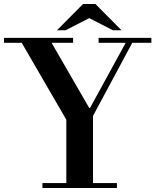

<svg xmlns="http://www.w3.org/2000/svg" viewBox="-62 -944 780 964"><path d="M151 -25H271V-343L47 -729H-42V-754H305V-729H197L386 -402H390L569 -729H433V-754H698V-729H602L405 -362V-25H525V0H151ZM505 -792 386 -853 267 -792H224L355 -924H417L548 -792Z"/></svg>

Font: Libre Bodoni
Style: Regular
Weight: 400
Designer: Pablo Impallari, Rodrigo Fuenzalida
Foundry: Pablo Impallari, Rodrigo Fuenzalida
Version: Version 1.001; ttfautohint (v1.5.65-e2d9)